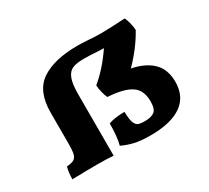

<svg xmlns="http://www.w3.org/2000/svg" viewBox="-107 -679 937 860"><g transform="rotate(-30 361.5 -249.0)"><path d="M668 -146Q668 -70 613 -31.5Q558 7 453 7Q403 7 370.5 -0.5Q338 -8 309 -22Q320 -62 320 -131Q353 -143 403 -143Q404 -105 410 -88Q416 -71 427 -66Q438 -61 461 -61Q494 -61 511 -73Q528 -85 528 -126Q528 -184 490 -209Q452 -234 370 -239Q364 -250 358.5 -272.5Q353 -295 353 -309Q413 -358 466 -436L436 -437Q394 -440 363 -440Q326 -440 305 -431Q284 -422 273.5 -395Q263 -368 263 -314V3Q236 0 179 0Q130 0 50 2Q50 -13 52 -31Q54 -49 58 -60Q83 -62 94.5 -68.5Q106 -75 110.5 -91.5Q115 -108 115 -143V-305Q115 -416 181.5 -460.5Q248 -505 368 -505Q387 -505 421 -503Q449 -500 491 -500Q530 -500 613 -505Q619 -494 624.5 -472Q630 -450 630 -435Q590 -363 525 -297Q594 -283 631 -246.5Q668 -210 668 -146Z"/></g></svg>

Font: Vollkorn SC
Style: Bold
Weight: 700
Designer: Friedrich Althausen
Foundry: Friedrich Althausen
Version: Version 4.015